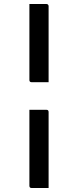

<svg xmlns="http://www.w3.org/2000/svg" viewBox="-20 -780 390 960"><path d="M127 -760H212Q217 -760 220 -757Q223 -754 223 -749V-369H138Q127 -369 127 -380ZM127 -231H212Q223 -231 223 -220V160H138Q127 160 127 149Z"/></svg>

Font: Recursive Sn Lnr St
Style: Regular
Weight: 400
Version: Version 1.079;hotconv 1.0.112;makeotfexe 2.5.65598; ttfautoh